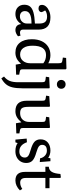

<svg xmlns="http://www.w3.org/2000/svg" viewBox="929 -1736 1035 2934"><g transform="rotate(90 1447.0 -268.5)"><path d="M192 14Q129 14 90.5 -23Q52 -60 52 -121Q52 -176 79.5 -210Q107 -244 170 -261.5Q233 -279 339 -284V-352Q339 -414 313 -442Q287 -470 231 -470Q204 -470 177.5 -461.5Q151 -453 139 -440Q165 -397 165 -384Q165 -365 149.5 -352Q134 -339 111 -339Q54 -339 54 -391Q54 -426 80.5 -455.5Q107 -485 150.5 -503Q194 -521 245 -521Q432 -521 432 -341V-100Q432 -56 477 -56Q488 -56 499 -58Q510 -60 524 -64L534 -26Q516 -9 490 2.5Q464 14 442 14Q356 14 347 -75Q291 14 192 14ZM230 -55Q277 -55 308 -85.5Q339 -116 339 -161V-232Q242 -232 195.5 -207.5Q149 -183 149 -132Q149 -96 171 -75.5Q193 -55 230 -55Z M784 14Q687 14 633 -52.5Q579 -119 579 -238Q579 -325 609 -388.5Q639 -452 693.5 -486.5Q748 -521 823 -521Q856 -521 889.5 -512Q923 -503 946 -488V-644Q946 -679 938.5 -689.5Q931 -700 903 -704L859 -711L865 -761L1028 -766L1039 -755V-98Q1039 -74 1045.5 -65.5Q1052 -57 1072 -53L1121 -44V3L967 9L953 -70H950Q884 14 784 14ZM813 -58Q872 -58 909 -101Q946 -144 946 -212V-413Q894 -454 821 -454Q678 -454 678 -248Q678 -156 713 -107Q748 -58 813 -58Z M1268 -620Q1239 -620 1220 -638.5Q1201 -657 1201 -686Q1201 -715 1220 -734Q1239 -753 1268 -753Q1298 -753 1317 -734.5Q1336 -716 1336 -687Q1336 -658 1317 -639Q1298 -620 1268 -620ZM1177 229 1149 188Q1196 151 1216 101Q1236 51 1236 -28V-382Q1236 -418 1229.5 -430Q1223 -442 1200 -445L1152 -452L1160 -502L1317 -510L1329 -505V-95Q1329 -4 1315 56.5Q1301 117 1267.5 157.5Q1234 198 1177 229Z M1679 14Q1519 14 1519 -157V-386Q1519 -422 1513 -433Q1507 -444 1485 -448L1441 -455L1449 -503L1600 -514L1612 -507V-186Q1612 -113 1632.5 -85.5Q1653 -58 1708 -58Q1770 -58 1806.5 -95.5Q1843 -133 1843 -197V-386Q1843 -421 1837.5 -432.5Q1832 -444 1809 -448L1764 -455L1772 -503L1924 -514L1936 -507V-101Q1936 -77 1942.5 -68.5Q1949 -60 1968 -56L2018 -47V0L1863 6L1849 -75H1846Q1807 -29 1767.5 -7.5Q1728 14 1679 14Z M2113 14 2097 -158 2153 -162Q2194 -46 2293 -46Q2337 -46 2362 -68.5Q2387 -91 2387 -130Q2387 -162 2362.5 -181Q2338 -200 2270 -219Q2182 -244 2145.5 -278Q2109 -312 2109 -371Q2109 -439 2155.5 -480Q2202 -521 2281 -521Q2312 -521 2342.5 -511.5Q2373 -502 2391 -487L2399 -521H2443L2456 -358L2399 -363Q2389 -410 2357 -438.5Q2325 -467 2283 -467Q2193 -467 2193 -394Q2193 -363 2217 -344.5Q2241 -326 2308 -306Q2398 -281 2434 -246.5Q2470 -212 2470 -152Q2470 -103 2447 -65.5Q2424 -28 2384 -7Q2344 14 2291 14Q2209 14 2166 -20L2155 14Z M2739 14Q2671 14 2638.5 -22.5Q2606 -59 2606 -135V-444H2527V-496Q2580 -500 2605.5 -541.5Q2631 -583 2638 -674L2686 -680L2699 -674V-507H2855V-444H2699V-142Q2699 -59 2770 -59Q2819 -59 2866 -91L2889 -55Q2857 -22 2818 -4Q2779 14 2739 14Z"/></g></svg>

Font: Text Regular
Style: Regular
Weight: 400
Designer: Latin by Veronika Burian and Jose Scaglione. Greek by Irene Vlachou. Cyrillic by Vera Evstafieva.
Foundry: TypeTogether
Version: Version 3.002